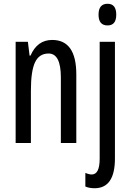

<svg xmlns="http://www.w3.org/2000/svg" viewBox="-20 -759 693 1019"><path d="M257 -547Q178 -547 142 -464H137L128 -537H63V0H144V-279Q144 -382 166 -428.5Q188 -475 238 -475Q303 -475 303 -348V0H385V-364Q385 -547 257 -547ZM503 -681Q503 -624 551 -624Q597 -624 597 -681Q597 -739 551 -739Q503 -739 503 -681ZM482 240Q590 240 590 82V-537H509V83Q509 167 467 167Q452 167 433 159V231Q454 240 482 240Z"/></svg>

Font: Noto Sans Display Condensed
Style: Regular
Weight: 400
Width: 3
Designer: Monotype Design Team
Foundry: Monotype Imaging Inc.
Version: Version 1.900